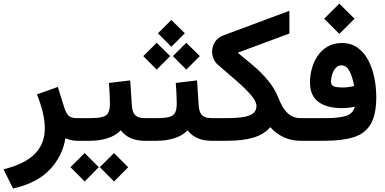

<svg xmlns="http://www.w3.org/2000/svg" viewBox="-53 -789 2158 1076"><path d="M313.5 -14.6Q297.9 85.4 226.1 161.4Q154.3 237.3 20 267.6L-33.2 159.7Q86.4 130.4 142.3 73.2Q198.2 16.1 198.2 -69.3Q198.2 -112.3 185.8 -163.1Q173.3 -213.9 153.8 -259.8L271 -301.8L307.6 -184.6Q318.8 -150.9 333.7 -138.9Q348.6 -127 376.5 -127H395.5V0H381.8Q360.4 0 343 -4.4Q325.7 -8.8 313.5 -14.6Z M770 0H758.3Q668.5 0 624 -58.6Q594.2 -28.3 549.3 -14.2Q504.4 0 448.7 0H376V-127H449.7Q496.1 -127 520.5 -133.5Q544.9 -140.1 554 -158Q563 -175.8 563 -208.5Q563 -236.8 561.3 -267.1Q559.6 -297.4 557.6 -324.2L676.8 -338.4L686 -197.3Q688.5 -159.2 705.1 -143.1Q721.7 -127 759.3 -127H770ZM506.3 147.9 585.9 68.8 665.5 148.4 585.9 228ZM341.8 147.9 421.4 68.8 501 147.9 421.4 228Z M1144.5 0H1132.8Q1043 0 998.5 -58.6Q968.8 -28.3 923.8 -14.2Q878.9 0 823.2 0H750.5V-127H824.2Q870.6 -127 895 -133.5Q919.4 -140.1 928.5 -158Q937.5 -175.8 937.5 -208.5Q937.5 -236.8 935.8 -267.1Q934.1 -297.4 932.1 -324.2L1051.3 -338.4L1060.5 -197.3Q1063 -159.2 1079.6 -143.1Q1096.2 -127 1133.8 -127H1144.5ZM832 -602.5 907.2 -677.2 982.9 -602.5 907.2 -526.9ZM916 -474.6 991.2 -549.3 1066.9 -474.6 991.2 -398.9ZM750 -474.6 825.2 -549.3 900.9 -474.6 825.2 -398.9Z M1279.3 -493.7Q1321.8 -459 1366.5 -421.1Q1411.1 -383.3 1448.7 -338.4Q1486.3 -293.5 1508.3 -237.8Q1531.2 -179.2 1561 -153.1Q1590.8 -127 1631.8 -127H1646V0H1631.8Q1580.1 0 1537.4 -19.8Q1494.6 -39.6 1461.9 -76.2Q1427.2 -36.6 1368.7 -18.3Q1310.1 0 1215.8 0H1125V-127H1215.3Q1283.7 -127 1320.3 -135Q1356.9 -143.1 1370.6 -158.2Q1384.3 -173.3 1384.3 -194.8Q1384.3 -221.2 1352.5 -257.6Q1320.8 -293.9 1271 -337.2Q1221.2 -380.4 1167.5 -426.8Q1151.4 -440.4 1143.6 -460Q1135.7 -479.5 1135.7 -499.5Q1135.7 -530.3 1152.1 -554.7Q1168.5 -579.1 1199.2 -590.8L1568.8 -728.5V-601.1Z M1763.7 -684.1 1848.6 -768.6 1933.6 -684.1 1848.6 -599.1ZM1935.1 -190.9Q1899.9 -183.1 1862.8 -183.1Q1778.8 -183.1 1731.4 -218Q1684.1 -252.9 1684.1 -329.1Q1684.1 -365.7 1694.6 -404.3Q1705.1 -442.9 1726.8 -475.3Q1748.5 -507.8 1782.5 -527.8Q1816.4 -547.9 1862.8 -547.9Q1915 -547.9 1951.7 -521.2Q1988.3 -494.6 2011.2 -450.7Q2034.2 -406.7 2044.9 -353Q2055.7 -299.3 2055.7 -245.1Q2055.7 -146.5 2024.4 -93.3Q1993.2 -40 1928.7 -20Q1864.3 0 1765.6 0H1626.5V-127H1771Q1851.1 -127 1889.2 -140.6Q1927.2 -154.3 1935.1 -190.9ZM1931.6 -307.1Q1923.8 -354.5 1906.5 -388.7Q1889.2 -422.9 1859.9 -422.9Q1840.8 -422.9 1827.9 -407.7Q1814.9 -392.6 1808.3 -371.1Q1801.8 -349.6 1801.8 -331.1Q1801.8 -313 1816.2 -305.9Q1830.6 -298.8 1868.7 -298.8Q1884.3 -298.8 1900.1 -301Q1916 -303.2 1931.6 -307.1Z"/></svg>

Font: Vazir FD-WOL
Style: Bold-FD-WOL
Weight: 700
Designer: Saber Rastikerdar
Foundry: Saber Rastikerdar
Version: Version 30.1.0